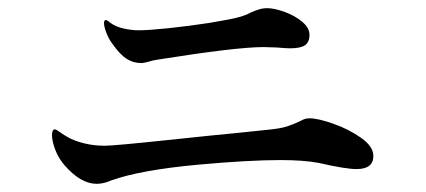

<svg xmlns="http://www.w3.org/2000/svg" viewBox="-20 -598 1040 469"><path d="M325 -444Q305 -444 289 -454.5Q273 -465 256 -489Q246 -502 240 -517.5Q234 -533 234 -542Q234 -549 239 -549Q242 -549 250 -542Q262 -533 281.5 -528.5Q301 -524 319 -524Q342 -524 390.5 -529Q439 -534 491 -542Q545 -551 559 -555Q577 -559 594 -568Q603 -572 612.5 -575Q622 -578 633 -578Q650 -578 675 -569Q700 -560 718 -545Q736 -530 736 -513Q736 -495 725 -487.5Q714 -480 689 -480Q678 -480 656 -482L624 -483Q557 -483 363 -452Q355 -451 343.5 -447.5Q332 -444 325 -444ZM216 -149Q177 -149 137 -195Q122 -213 114.5 -233.5Q107 -254 107 -268Q107 -282 114 -282Q117 -282 124.5 -276.5Q132 -271 142 -265Q158 -255 183 -248.5Q208 -242 236 -242Q258 -242 390.5 -256Q523 -270 557 -273L634 -281Q665 -284 680.5 -289Q696 -294 713 -302Q718 -305 723.5 -307Q729 -309 736 -309Q757 -309 795 -295.5Q833 -282 862.5 -261Q892 -240 892 -217Q892 -185 851 -185Q824 -185 759 -200Q721 -207 666 -207Q588 -207 467 -196Q323 -183 251 -157Q233 -149 216 -149Z"/></svg>

Font: Shippori Mincho B1 SemiBold
Style: Regular
Weight: 600
Designer: FONTDASU
Foundry: FONTDASU / Google Inc. / but / Adobe
Version: Version 3.110; ttfautohint (v1.8.3)